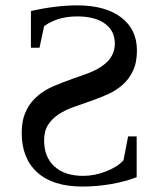

<svg xmlns="http://www.w3.org/2000/svg" viewBox="-20 -682 596 712"><path d="M486.8 -24.9Q445.8 -8.8 392.6 0.5Q339.4 9.8 286.1 9.8Q176.3 9.8 118.4 -42.5Q60.5 -94.7 60.5 -189Q60.5 -231.4 72.8 -261.7Q85 -292 107.9 -315.4Q130.9 -338.9 163.1 -355.2Q195.3 -371.6 296.9 -406.7Q351.1 -425.8 378.4 -453.6Q405.8 -481.4 405.8 -521Q405.8 -567.9 368.9 -594.5Q332 -621.1 266.6 -621.1Q193.4 -621.1 143.6 -585L126.5 -504.9H94.7V-641.1Q187.5 -662.1 266.6 -662.1Q370.1 -662.1 429 -617.7Q487.8 -573.2 487.8 -495.1Q487.8 -449.7 472.9 -418.7Q458 -387.7 433.8 -366.7Q409.7 -345.7 378.9 -332Q348.1 -318.4 315.7 -307.1Q283.2 -295.9 252.4 -284.9Q221.7 -273.9 197.5 -258.1Q173.3 -242.2 158.4 -219.2Q143.6 -196.3 143.6 -161.1Q143.6 -99.6 181.9 -64.7Q220.2 -29.8 288.6 -29.8Q331.1 -29.8 374.3 -46.9Q417.5 -64 438 -87.9L455.1 -176.3H486.8Z"/></svg>

Font: Tinos
Style: Regular
Weight: 400
Designer: Steve Matteson
Foundry: Monotype Imaging Inc.
Version: Version 1.23